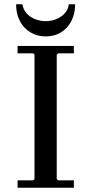

<svg xmlns="http://www.w3.org/2000/svg" viewBox="-20 -887 432 907"><path d="M329 -635H255L248 -629V-41L255 -35H329V0H63V-35H137L143 -41V-629L137 -635H63V-670H329ZM305 -867H335Q335 -822 317 -787.5Q299 -753 268 -734Q237 -715 196 -715Q156 -715 124 -734Q92 -753 74 -787.5Q56 -822 56 -867H86Q90 -841 106 -823.5Q122 -806 146 -796.5Q170 -787 196 -787Q222 -787 245.5 -796.5Q269 -806 285.5 -823.5Q302 -841 305 -867Z"/></svg>

Font: Brygada 1918 Medium
Style: Regular
Weight: 500
Designer: Mateusz Machalski | Borys Kosmynka | Przemek Hoffer
Foundry: NIEPODLEGLA 2018
Version: Version 3.006